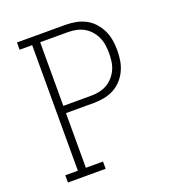

<svg xmlns="http://www.w3.org/2000/svg" viewBox="-133 -841 866 947"><g transform="rotate(-20 300.0 -367.5)"><path d="M62 0V-38H128V-697H62V-735H316Q343 -735 370 -730Q397 -725 421 -712.5Q445 -700 463.5 -679.5Q482 -659 493.5 -635Q505 -611 509.5 -584Q514 -557 514 -530Q514 -503 509.5 -476Q505 -449 493.5 -424.5Q482 -400 463.5 -380Q445 -360 421 -347.5Q397 -335 370 -330Q343 -325 316 -325H170V-38H260V0ZM316 -363Q338 -363 359.5 -367.5Q381 -372 399.5 -382.5Q418 -393 432.5 -409.5Q447 -426 456 -445.5Q465 -465 468 -486.5Q471 -508 471 -530Q471 -551 468 -572.5Q465 -594 456 -614Q447 -634 432.5 -650.5Q418 -667 399.5 -677.5Q381 -688 359.5 -692.5Q338 -697 316 -697H170V-363Z"/></g></svg>

Font: Iosevka Curly Slab XLtEx
Style: Regular
Weight: 200
Width: 7
Monospace: yes
Designer: Belleve Invis
Foundry: Belleve Invis
Version: Version 11.1.0; ttfautohint (v1.8.3)